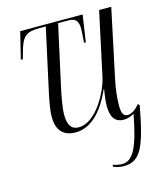

<svg xmlns="http://www.w3.org/2000/svg" viewBox="-114 -621 792 933"><g transform="rotate(-15 282.5 -154.0)"><path d="M393 228C478 228 506 165 544 -38L537 -46C517 -23 496 -7 476 -7C451 -7 446 -30 446 -66C446 -99 452 -151 462 -196L534 -536H473L404 -215C388 -144 317 -11 231 -11C192 -11 177 -39 177 -88C177 -123 188 -180 197 -221L264 -526H311C349 -526 368 -515 365 -459L361 -401H370L390 -536H76L43 -401H53L63 -436C82 -509 104 -526 168 -526H202L136 -224C127 -182 116 -131 116 -94C116 -33 142 9 210 9C286 9 349 -54 395 -159H397C391 -123 388 -93 388 -77C388 -26 403 10 452 10C473 10 489 3 504 -6C473 163 440 216 388 216C372 216 358 213 342 207L341 217C359 224 374 228 393 228Z"/></g></svg>

Font: Noto Serif Display Condensed Light
Style: Italic
Weight: 300
Width: 3
Italic angle: -12°
Designer: Monotype Design Team
Foundry: Monotype Imaging Inc.
Version: Version 2.009